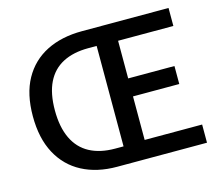

<svg xmlns="http://www.w3.org/2000/svg" viewBox="-103 -873 1169 1010"><g transform="rotate(-15 481.0 -368.5)"><path d="M416 0Q307 0 226 -42.5Q145 -85 100.5 -168Q56 -251 56 -371Q56 -492 101 -573Q146 -654 228 -695.5Q310 -737 422 -737H893V-639H592V-434H844V-336H592V-99H905V0ZM430 -95H476V-642H430Q349 -642 292 -612.5Q235 -583 205.5 -523Q176 -463 176 -371Q176 -280 205.5 -218Q235 -156 292 -125.5Q349 -95 430 -95Z"/></g></svg>

Font: Noto Sans SC Thin Medium
Style: Regular
Weight: 500
Version: Version 2.004-H2;hotconv 1.0.118;makeotfexe 2.5.65603